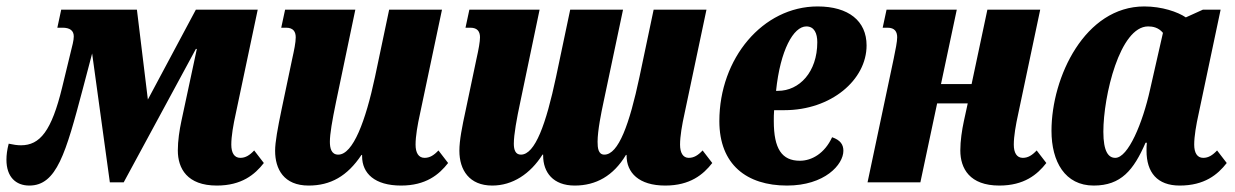

<svg xmlns="http://www.w3.org/2000/svg" viewBox="-46 -566 3835 596"><path d="M45 10C130 10 158 -90 211 -290L240 -400L295 0H338L562 -414H565L517 -190C511 -162 506 -129 506 -99C506 -43 535 10 627 10C704 10 745 -24 773 -60L743 -99C729 -84 716 -76 700 -76C681 -76 672 -92 672 -117C672 -143 678 -178 686 -214L754 -536H562L413 -257L379 -536H144L132 -480H148C171 -480 183 -471 183 -453C183 -447 182 -440 180 -431L147 -295C114 -159 78 -115 19 -115C7 -115 -5 -117 -19 -120C-24 -101 -26 -85 -26 -70C-26 -17 3 10 45 10Z M912 10C980 10 1032 -19 1076 -85H1078V-81C1078 -28 1117 10 1199 10C1276 10 1317 -24 1345 -60L1315 -99C1301 -84 1288 -76 1272 -76C1253 -76 1244 -92 1244 -117C1244 -143 1250 -178 1258 -214L1326 -536H1162L1118 -327C1089 -191 1050 -86 1004 -86C982 -86 978 -107 978 -126C978 -150 985 -191 997 -249L1057 -536H839L827 -480H842C865 -480 872 -467 872 -450C872 -434 867 -410 861 -383L828 -226C816 -168 808 -125 808 -98C808 -41 835 10 912 10Z M1482 10C1545 10 1600 -26 1638 -86H1640V-83C1640 -31 1671 10 1738 10C1804 10 1858 -20 1897 -85H1899V-83C1899 -30 1937 10 2019 10C2096 10 2137 -24 2165 -60L2135 -99C2121 -84 2108 -76 2092 -76C2074 -76 2065 -92 2065 -117C2065 -143 2071 -178 2079 -214L2147 -536H1983L1939 -327C1908 -181 1874 -86 1830 -86C1811 -86 1809 -107 1809 -126C1809 -161 1821 -219 1827 -247L1888 -536H1724L1680 -327C1649 -181 1615 -86 1571 -86C1554 -86 1549 -101 1549 -120C1549 -148 1558 -198 1569 -249L1629 -536H1411L1399 -480H1414C1437 -480 1444 -467 1444 -450C1444 -437 1440 -414 1433 -383L1400 -226C1388 -171 1380 -130 1380 -98C1380 -38 1411 10 1482 10Z M2397 10C2514 10 2572 -55 2572 -98C2572 -117 2563 -131 2537 -140C2514 -90 2474 -67 2437 -67C2381 -67 2356 -104 2356 -190C2356 -202 2356 -212 2357 -224H2389C2534 -224 2644 -318 2644 -425C2644 -501 2588 -546 2492 -546C2322 -546 2187 -385 2187 -190C2187 -55 2272 10 2397 10ZM2363 -284C2376 -410 2417 -484 2457 -484C2482 -484 2491 -462 2491 -435C2491 -342 2435 -284 2369 -284Z M3056 10C3133 10 3174 -24 3202 -60L3172 -99C3158 -84 3145 -76 3129 -76C3110 -76 3101 -92 3101 -117C3101 -143 3107 -178 3115 -214L3183 -536H3019L2970 -305H2875L2924 -536H2706L2694 -480H2709C2732 -480 2739 -467 2739 -450C2739 -437 2734 -412 2728 -383L2647 0H2811L2863 -245H2958L2946 -190C2940 -162 2935 -129 2935 -99C2935 -43 2964 10 3056 10Z M3349 10C3434 10 3473 -38 3510 -123H3514C3513 -114 3513 -106 3513 -98C3513 -31 3546 10 3616 10C3693 10 3734 -24 3762 -60L3732 -99C3718 -84 3705 -76 3689 -76C3670 -76 3661 -92 3661 -117C3661 -143 3667 -178 3675 -214L3743 -536H3688L3635 -512C3610 -529 3561 -546 3506 -546C3322 -546 3218 -327 3218 -160C3218 -64 3260 10 3349 10ZM3416 -76C3395 -76 3379 -95 3379 -157C3379 -268 3430 -484 3518 -484C3532 -484 3550 -481 3564 -464L3524 -288C3501 -184 3456 -76 3416 -76Z"/></svg>

Font: Noto Serif ExtraCondensed Black
Style: Italic
Weight: 900
Width: 2
Italic angle: -12°
Designer: Monotype Design Team
Foundry: Monotype Imaging Inc.
Version: Version 2.014